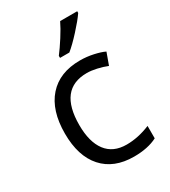

<svg xmlns="http://www.w3.org/2000/svg" viewBox="-189 -860 855 965"><g transform="rotate(-30 238.0 -378.0)"><path d="M300 10Q184 10 120 -61.5Q56 -133 56 -264Q56 -398 121 -471.5Q186 -545 305 -545Q344 -545 382.5 -536.5Q421 -528 443 -517L418 -448Q391 -459 359.5 -466Q328 -473 303 -473Q140 -473 140 -265Q140 -167 180 -114Q220 -61 298 -61Q365 -61 435 -90V-18Q381 10 300 10ZM225 -618Q248 -648 275.5 -691Q303 -734 318 -766H417V-756Q395 -724 352.5 -677.5Q310 -631 279 -606H225Z"/></g></svg>

Font: Stephens Clock
Style: Regular
Weight: 400
Designer: Peter Wiegel (catfonts.de) with slight modifications by DT1.org
Version: Version 0.9.1